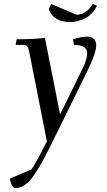

<svg xmlns="http://www.w3.org/2000/svg" viewBox="-20 -635 534 958"><path d="M29.8 255.9 137.2 210Q155.8 186 213.9 69.8L127 -371.1Q122.1 -396 116 -403.6Q109.9 -411.1 88.9 -411.1H58.1L63 -439Q144.5 -439 204.1 -445.8L279.8 -64L391.1 -291Q415 -338.9 415 -369.1Q415 -411.1 349.1 -411.1L344.2 -439Q384.8 -452.1 416 -452.1Q436.5 -452.1 448.2 -441.2Q460 -430.2 460 -408.2Q460 -370.6 415 -278.8L275.9 3.9Q252.4 51.8 236.6 83.5Q220.7 115.2 203.6 147.9Q186.5 180.7 174.6 200.4Q162.6 220.2 149.2 239.7Q135.7 259.3 125.2 269.8Q114.7 280.3 102.8 288.6Q90.8 296.9 79.6 300Q68.4 303.2 55.2 303.2Q46.4 303.2 38.8 287.8Q31.2 272.5 29.8 255.9ZM223.1 -588.9 235.8 -615.2 362.8 -561Q412.6 -564 442.9 -615.2L463.9 -606Q442.9 -564 406 -544.4Q369.1 -524.9 328.1 -524.9Q292 -524.9 263.7 -540.3Q235.4 -555.7 223.1 -588.9Z"/></svg>

Font: Dihjauti S
Style: Bold Italic
Weight: 700
Italic angle: -9°
Designer: T. Christopher White
Version: Version 3.0.0